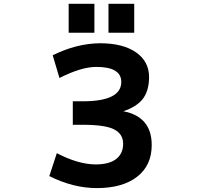

<svg xmlns="http://www.w3.org/2000/svg" viewBox="-20 -966 1040 998"><path d="M754.9 -565.4Q754.9 -491.2 718.8 -447.3Q685.5 -409.2 621.1 -387.7Q768.6 -359.4 768.6 -211.9Q768.6 -106.4 692.9 -47.4Q617.2 11.7 483.4 11.7Q360.4 11.7 236.3 -50.8L275.4 -169.9Q384.8 -112.3 476.6 -111.3Q547.9 -111.3 584 -139.6Q620.1 -168 620.1 -218.8Q620.1 -268.6 574.2 -293Q528.3 -317.4 410.2 -317.4H358.4V-439.5H410.2Q610.4 -439.5 610.4 -540Q610.4 -618.2 480.5 -618.2Q402.3 -618.2 289.1 -560.5L253.9 -678.7Q377.9 -740.2 500 -741.2Q619.1 -741.2 687 -693.8Q754.9 -646.5 754.9 -565.4ZM336.9 -795.9V-946.3H470.7V-795.9ZM543.9 -795.9V-946.3H677.7V-795.9Z"/></svg>

Font: Gen Shin Gothic Monospace Bold
Style: Bold
Weight: 700
Designer: [Source Han Sans]
Ryoko NISHIZUKA  (kana & ideographs); Paul D. Hunt (Latin, Greek & Cyrillic); Wenlong ZHANG  (bopomofo
Version: Version 1.002.20150607